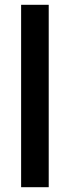

<svg xmlns="http://www.w3.org/2000/svg" viewBox="-20 -831 290 800"><path d="M183 -51H68V-811H183Z"/></svg>

Font: Noto Sans Tamil UI Condensed SemiBold
Style: Regular
Weight: 600
Width: 3
Designer: Jelle Bosma - Monotype Design Team
Foundry: Monotype Imaging Inc.
Version: Version 2.004; ttfautohint (v1.8.4.7-5d5b)